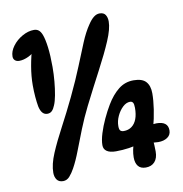

<svg xmlns="http://www.w3.org/2000/svg" viewBox="-89 -888 942 990"><g transform="rotate(-10 382.0 -393.0)"><path d="M149 -780Q164 -780 174 -772Q184 -764 191 -746Q200 -722 205.5 -679Q211 -636 211 -575Q211 -538 207.5 -499.5Q204 -461 198 -429Q192 -397 184 -379Q177 -361 167.5 -351.5Q158 -342 143 -342Q113 -342 103 -387Q99 -409 96.5 -438.5Q94 -468 94 -500Q94 -547 103 -599Q112 -651 125 -692L143 -684Q123 -661 97 -648.5Q71 -636 48 -636Q34 -636 25.5 -643.5Q17 -651 17 -664Q17 -691 37 -718Q57 -745 88 -762.5Q119 -780 149 -780ZM163 14Q141 14 130.5 -0.5Q120 -15 120 -37Q120 -81 144 -137.5Q168 -194 204 -261.5Q240 -329 277 -406Q317 -490 343.5 -556Q370 -622 391 -672.5Q412 -723 436 -758Q451 -781 466 -793Q481 -805 497 -805Q519 -805 528 -791Q537 -777 537 -756Q537 -718 511 -657Q485 -596 443.5 -517.5Q402 -439 355 -346Q327 -290 304.5 -233.5Q282 -177 263 -127Q244 -77 224 -41Q212 -19 197.5 -2.5Q183 14 163 14ZM595 19Q568 19 555 2.5Q542 -14 542 -43Q542 -81 558 -124L581 -108Q561 -100 526.5 -95Q492 -90 458 -90Q427 -90 410.5 -101Q394 -112 394 -133Q394 -159 405 -194.5Q416 -230 433 -266.5Q450 -303 468 -333Q496 -380 530.5 -407.5Q565 -435 610 -435Q655 -435 674.5 -413.5Q694 -392 694 -352Q694 -316 687 -269Q680 -222 667 -174L648 -190Q657 -193 668 -194.5Q679 -196 688 -196Q748 -196 748 -149Q748 -125 729 -112Q710 -99 681 -99Q670 -99 658.5 -100.5Q647 -102 639 -105L655 -116Q657 -105 658 -87.5Q659 -70 659 -54Q659 -19 642 0Q625 19 595 19ZM516 -186Q540 -186 557.5 -199Q575 -212 584 -236Q593 -260 593 -294Q593 -314 588 -321.5Q583 -329 573 -329Q553 -329 534.5 -311.5Q516 -294 504 -268Q492 -242 492 -216Q492 -198 498 -192Q504 -186 516 -186Z"/></g></svg>

Font: DynaPuff
Style: Regular
Weight: 400
Designer: Toshi Omagari, Jennifer Daniel
Foundry: Google Fonts
Version: Version 2.000